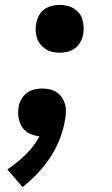

<svg xmlns="http://www.w3.org/2000/svg" viewBox="-20 -548 457 783"><path d="M72 215 10 143Q49 117 84 83Q119 49 141 8Q123 6 105.5 -1Q88 -8 76.5 -21.5Q65 -35 59.5 -53Q54 -71 54 -89Q54 -95 54.5 -101Q55 -107 56 -113Q59 -129 67.5 -144Q76 -159 89.5 -169Q103 -179 119.5 -183Q136 -187 152 -187Q168 -187 183 -183.5Q198 -180 210.5 -172Q223 -164 231.5 -152Q240 -140 244.5 -125.5Q249 -111 249 -95.5Q249 -80 246 -64Q240 -25 225.5 14Q211 53 188 89Q165 125 135.5 156.5Q106 188 72 215ZM223 -333Q208 -333 193 -336.5Q178 -340 166 -348Q154 -356 144.5 -367.5Q135 -379 130.5 -393.5Q126 -408 125.5 -423.5Q125 -439 128 -454Q131 -470 139 -485Q147 -500 161 -510Q175 -520 191 -524Q207 -528 223 -528Q239 -528 254 -524.5Q269 -521 281 -513.5Q293 -506 302.5 -494.5Q312 -483 316 -468.5Q320 -454 321 -438.5Q322 -423 319 -407Q316 -391 307.5 -376Q299 -361 285.5 -351Q272 -341 256 -337Q240 -333 223 -333Z"/></svg>

Font: Iosevka Custom
Style: Bold Italic
Weight: 700
Italic angle: -9°
Designer: Belleve Invis
Foundry: Belleve Invis
Version: Version 30.3.1; ttfautohint (v1.8.3)